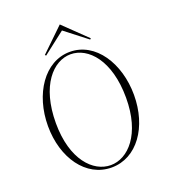

<svg xmlns="http://www.w3.org/2000/svg" viewBox="-159 -1006 1017 1139"><g transform="rotate(-20 349.5 -436.5)"><path d="M350 15C511 15 621 -143 621 -345C621 -546 511 -715 350 -715C189 -715 78 -546 78 -345C78 -143 189 15 350 15ZM350 0C239 0 128 -115 128 -345C128 -582 239 -700 349 -700C460 -700 571 -582 571 -345C571 -115 460 0 350 0ZM495 -748 350 -888 205 -748 211 -742 350 -850 489 -742Z"/></g></svg>

Font: Sprat Condensed Thin
Style: Regular
Weight: 100
Width: 3
Designer: Ethan Nakache
Foundry: Collletttivo
Version: Version 2.000;Glyphs 3.2 (3217)